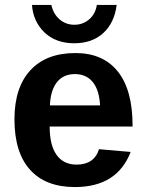

<svg xmlns="http://www.w3.org/2000/svg" viewBox="-20 -755 596 785"><path d="M286.1 9.8Q166.5 9.8 102.8 -61Q39.1 -131.8 39.1 -267.1Q39.1 -397 104 -467.5Q168.9 -538.1 288.1 -538.1Q401.9 -538.1 461.9 -462.4Q522 -386.7 522 -242.2V-237.8H183.1Q183.1 -161.1 211.4 -121.6Q239.7 -82 293 -82Q365.2 -82 384.8 -145L514.2 -133.8Q459 9.8 286.1 9.8ZM286.1 -452.1Q238.8 -452.1 212.6 -418.7Q186.5 -385.3 184.1 -324.2H389.2Q385.7 -387.2 359.1 -419.7Q332.5 -452.1 286.1 -452.1ZM283.2 -578.1Q209 -578.1 162.1 -622.1Q115.2 -667.5 110.8 -734.9H189.9Q198.2 -697.8 223.6 -675.8Q249 -653.8 284.2 -653.8Q318.8 -653.8 344.5 -675.8Q370.1 -697.8 376 -734.9H457Q447.8 -661.6 402.3 -619.9Q356.9 -578.1 283.2 -578.1Z"/></svg>

Font: Libra Sans Modern
Style: Bold
Weight: 700
Foundry: Stefan Peev, Context Ltd
Version: Version 1.000